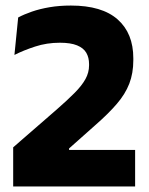

<svg xmlns="http://www.w3.org/2000/svg" viewBox="-20 -672 536 692"><path d="M27.5 0V-141L184 -277Q223.5 -311.5 249.2 -337.5Q275 -363.5 288 -387Q301 -410.5 301 -436.5V-441Q301 -464.5 291 -481.8Q281 -499 257.8 -508.5Q234.5 -518 196 -518Q148.5 -518 106.5 -504.2Q64.5 -490.5 32 -474L45.5 -609Q67 -620.5 95.2 -630.2Q123.5 -640 158.8 -646Q194 -652 235.5 -652Q347.5 -652 404 -602Q460.5 -552 460.5 -462V-455Q460.5 -408 446 -370.5Q431.5 -333 401.2 -297.8Q371 -262.5 323.5 -221L229 -137V-108.5L162 -131.5H467V0Z"/></svg>

Font: Anek Gujarati Medium
Style: Bold
Weight: 700
Version: Version 1.003